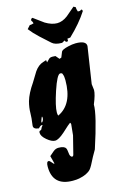

<svg xmlns="http://www.w3.org/2000/svg" viewBox="-133 -751 690 1025"><g transform="rotate(-15 211.5 -238.5)"><path d="M372 -229Q372 -205 351 -154Q352 -98 294 79Q287 91 274 114Q249 165 239 176Q219 198 174 207Q160 210 138 210Q27 210 27 103Q27 75 39 75Q45 75 53.5 86Q62 97 65 97Q66 96 66 94L55 52Q67 41 80 30.5Q93 20 108 20Q140 20 148 34Q152 40 154 62Q155 80 166 85Q174 85 176 75Q185 42 201 -24Q201 -24 207 -84Q207 -89 203 -93Q196 -89 155 -51Q121 -21 102 -21Q83 -21 57.5 -42.5Q32 -64 32 -83Q32 -93 38.5 -94Q45 -95 47 -101.5Q49 -108 58 -118Q57 -120 54 -120Q46 -120 35 -107Q3 -110 6 -131Q12 -173 12 -198Q12 -227 21 -261Q33 -302 67 -351Q83 -378 100 -405Q121 -435 148 -443L166 -449L168 -436Q172 -439 183 -451Q189 -458 204 -458Q207 -458 220 -457L237 -437L248 -441Q252 -451 260 -471Q265 -481 298 -489Q323 -495 341 -495Q399 -495 399 -465Q399 -463 368 -262Q372 -230 372 -229ZM238 -319Q238 -341 233 -352Q232 -361 220 -361Q203 -361 175 -277Q149 -198 149 -164Q149 -153 152 -146Q238 -186 238 -319ZM69 -157Q69 -157 67 -164Q65 -163 60.5 -151Q56 -139 56 -136L58 -132Q69 -142 69 -157ZM322 -532 305 -530Q306 -523 306 -523Q306 -515 299 -515Q292 -515 288 -525Q275 -516 272 -516Q234 -516 217 -532Q190 -556 163 -581Q133 -609 114 -634L130 -652Q140 -652 152 -656Q151 -665 144 -673Q144 -684 154 -686Q182 -666 210 -645Q245 -624 275 -624Q304 -624 333 -646Q357 -667 381 -687L393 -680L392 -677Q392 -671 397 -656H404Q410 -655 417 -661Q423 -660 423 -651Q386 -593 322 -532Z"/></g></svg>

Font: Ode an Erik AH
Style: Regular
Weight: 400
Designer: Andreas Höfeld
Foundry: Fontgrube AH
Version: Version 2.00